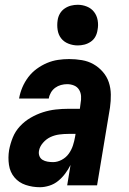

<svg xmlns="http://www.w3.org/2000/svg" viewBox="-20 -775 540 803"><path d="M147 8Q116 8 87.5 -1.5Q59 -11 40.5 -33Q22 -55 17.5 -85.5Q13 -116 18 -147Q23 -174 33.5 -200Q44 -226 63.5 -247Q83 -268 108 -282.5Q133 -297 159.5 -305.5Q186 -314 213 -317Q240 -320 266 -320H314L317 -343Q320 -358 319 -373Q318 -388 310.5 -400Q303 -412 289.5 -417.5Q276 -423 261 -423Q248 -423 235 -419.5Q222 -416 211 -408Q200 -400 193 -388Q186 -376 184 -363H60V-364Q64 -387 73.5 -409.5Q83 -432 98 -452Q113 -472 133.5 -487Q154 -502 176.5 -511.5Q199 -521 222.5 -524.5Q246 -528 269 -528Q296 -528 322.5 -523.5Q349 -519 371 -506.5Q393 -494 410 -474.5Q427 -455 435 -431Q443 -407 443.5 -380Q444 -353 440 -325L386 0H261L275 -85Q266 -67 253 -49.5Q240 -32 223.5 -18.5Q207 -5 186.5 1.5Q166 8 147 8ZM202 -97Q220 -97 238 -106.5Q256 -116 267.5 -132Q279 -148 285 -166.5Q291 -185 294 -203L296 -215H266Q247 -215 228 -212.5Q209 -210 191.5 -202Q174 -194 160 -178Q146 -162 143 -144Q141 -132 145 -122Q149 -112 158 -106.5Q167 -101 178.5 -99Q190 -97 202 -97ZM305 -585Q285 -585 266 -592.5Q247 -600 235.5 -615Q224 -630 221 -650Q218 -670 221 -690Q223 -705 230.5 -718Q238 -731 250.5 -739.5Q263 -748 277 -751.5Q291 -755 305 -755Q325 -755 343.5 -747.5Q362 -740 373.5 -725Q385 -710 388.5 -690Q392 -670 388 -650Q386 -635 379 -622Q372 -609 359.5 -600.5Q347 -592 333 -588.5Q319 -585 305 -585Z"/></svg>

Font: Iosevka Term Curly XBd Obl
Style: Regular
Weight: 800
Italic angle: -9°
Designer: Belleve Invis
Foundry: Belleve Invis
Version: Version 32.3.0